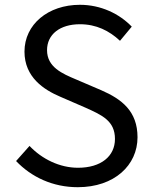

<svg xmlns="http://www.w3.org/2000/svg" viewBox="-20 -767 637 800"><path d="M304 13C457 13 553 -79 553 -195C553 -304 487 -354 402 -391L297 -436C240 -460 176 -487 176 -558C176 -624 230 -666 313 -666C381 -666 435 -639 480 -597L529 -656C477 -710 400 -747 313 -747C180 -747 82 -665 82 -552C82 -445 163 -393 231 -364L337 -318C406 -287 459 -263 459 -188C459 -116 401 -68 305 -68C229 -68 155 -104 103 -159L47 -96C111 -29 200 13 304 13Z"/></svg>

Font: Kinto Sans
Style: Regular
Weight: 400
Designer: Authors: Ryoko NISHIZUKA  (kana & ideographs); Paul D. Hunt (Latin, Greek & Cyrillic); Wenlong ZHANG  (bopomofo); Sandol
Foundry: Adobe Systems Incorporated, ookami Inc.
Version: Version 0.001